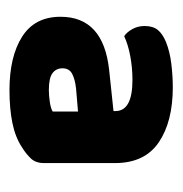

<svg xmlns="http://www.w3.org/2000/svg" viewBox="-10 -686 376 395"><g transform="rotate(90 177.5 -488.0)"><path d="M165 -401Q176 -401 189.5 -403Q203 -405 209 -409V-461L162 -457Q143 -455 131.5 -449Q120 -443 120 -429Q120 -416 130 -408.5Q140 -401 165 -401ZM159 -656Q230 -656 272.5 -627Q315 -598 315 -537V-391Q315 -374 305.5 -364Q296 -354 283 -346Q262 -332 232.5 -326Q203 -320 165 -320Q96 -320 55 -346Q14 -372 14 -425Q14 -513 123 -525L208 -534V-538Q208 -573 144 -573Q119 -573 95 -568.5Q71 -564 54 -556Q46 -561 39.5 -572.5Q33 -584 33 -598Q33 -615 41 -625Q49 -635 66 -642Q86 -650 111 -653Q136 -656 159 -656Z"/></g></svg>

Font: Baloo Tamma
Style: Regular
Weight: 400
Designer: Divya Kowshik and Ek Type
Foundry: Ek Type
Version: Version 1.443;PS 1.000;hotconv 16.6.51;makeotf.lib2.5.65220;